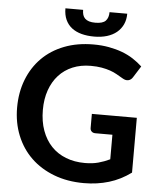

<svg xmlns="http://www.w3.org/2000/svg" viewBox="-60 -962 847 1021"><g transform="rotate(5 363.0 -451.0)"><path d="M676.5 -362.5V-70Q621.5 -29.5 559.2 -10.8Q497 8 426 8Q337.5 8 265.8 -19.5Q194 -47 143.2 -96Q92.5 -145 65 -213Q37.5 -281 37.5 -361.5Q37.5 -443 64 -511Q90.5 -579 139.2 -628Q188 -677 257.5 -704Q327 -731 413.5 -731Q457.5 -731 495.8 -724Q534 -717 566.8 -704.8Q599.5 -692.5 626.5 -675Q653.5 -657.5 676 -636.5L637.5 -575.5Q628.5 -561 614 -557.8Q599.5 -554.5 582.5 -565Q566 -574.5 549.5 -584Q533 -593.5 512.8 -600.5Q492.5 -607.5 467.2 -612Q442 -616.5 409 -616.5Q355.5 -616.5 312.2 -598.5Q269 -580.5 238.5 -547Q208 -513.5 191.5 -466.5Q175 -419.5 175 -361.5Q175 -299.5 192.8 -250.8Q210.5 -202 242.8 -168.2Q275 -134.5 320.5 -116.8Q366 -99 422 -99Q462 -99 493.5 -107.5Q525 -116 555 -130.5V-261.5H464Q451 -261.5 443.8 -268.8Q436.5 -276 436.5 -286.5V-362.5ZM412.5 -773Q375 -773 344.5 -781.2Q314 -789.5 292.5 -806.2Q271 -823 259.2 -848.8Q247.5 -874.5 247.5 -909.5H342Q342 -894.5 345.5 -883Q349 -871.5 357.2 -863.5Q365.5 -855.5 379 -851.2Q392.5 -847 412.5 -847Q452 -847 467.5 -863.2Q483 -879.5 483 -909.5H577.5Q577.5 -877.5 565.8 -852.2Q554 -827 532.5 -809.2Q511 -791.5 480.5 -782.2Q450 -773 412.5 -773Z"/></g></svg>

Font: LatoLatin
Style: Bold
Weight: 700
Designer: Lukasz Dziedzic with Adam Twardoch and Botio Nikoltchev
Foundry: tyPoland Lukasz Dziedzic
Version: Version 2.015; 2015-08-06; http://www.latofonts.com/